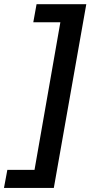

<svg xmlns="http://www.w3.org/2000/svg" viewBox="-74 -742 443 940"><path d="M-54.5 178 -38 89.5H95L221.5 -633H89L105 -721.5H348.5L189.5 178Z"/></svg>

Font: Anybody SemiBold
Style: Italic
Weight: 600
Italic angle: -10°
Designer: Tyler Finck
Foundry: Etcetera Type Company
Version: Version 1.010; ttfautohint (v1.8.3) -l 8 -r 50 -G 200 -x 14 